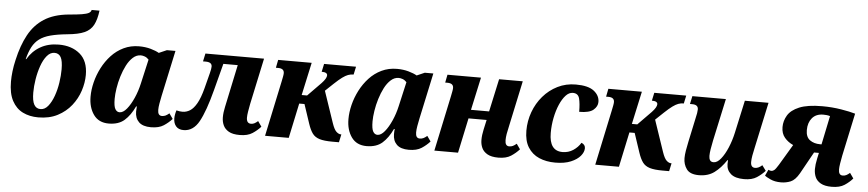

<svg xmlns="http://www.w3.org/2000/svg" viewBox="-44 -1050 6059 1341"><g transform="rotate(5 2985.0 -380.0)"><path d="M246 10Q185 10 137.5 -13.5Q90 -37 62.5 -88.5Q35 -140 35 -223Q35 -256 39.5 -295Q44 -334 54 -376Q77 -479 117.5 -553.5Q158 -628 225 -671Q292 -714 394 -724Q455 -729 488 -734.5Q521 -740 535.5 -748Q550 -756 553 -770H608Q600 -707 580 -669Q560 -631 517.5 -612Q475 -593 398 -586Q328 -579 281 -566.5Q234 -554 204 -531.5Q174 -509 155.5 -474Q137 -439 124 -388H128Q161 -445 216.5 -477Q272 -509 346 -509Q437 -509 494.5 -460.5Q552 -412 552 -314Q552 -260 533.5 -203Q515 -146 477 -98Q439 -50 381.5 -20Q324 10 246 10ZM257 -49Q287 -49 310 -77.5Q333 -106 349 -150.5Q365 -195 372.5 -245Q380 -295 380 -338Q380 -398 365.5 -423.5Q351 -449 321 -449Q291 -449 267.5 -420.5Q244 -392 228.5 -347.5Q213 -303 205 -253.5Q197 -204 197 -160Q197 -102 212 -75.5Q227 -49 257 -49Z M740 10Q670 10 634 -40.5Q598 -91 598 -167Q598 -215 611 -267.5Q624 -320 649.5 -369.5Q675 -419 712 -459Q749 -499 798 -522.5Q847 -546 906 -546Q950 -546 987 -535.5Q1024 -525 1046 -512L1101 -536H1161L1092 -215Q1086 -186 1081.5 -160.5Q1077 -135 1077 -115Q1077 -75 1106 -75Q1120 -75 1131.5 -80.5Q1143 -86 1157 -98L1183 -61Q1159 -34 1125.5 -12Q1092 10 1036 10Q979 10 951.5 -17Q924 -44 924 -90Q924 -109 926 -126H921Q891 -62 850 -26Q809 10 740 10ZM809 -75Q834 -75 859.5 -106Q885 -137 906.5 -185.5Q928 -234 940 -288L979 -459Q966 -473 951 -478.5Q936 -484 923 -484Q893 -484 868 -461.5Q843 -439 824.5 -403Q806 -367 793 -324.5Q780 -282 773.5 -240Q767 -198 767 -166Q767 -114 778.5 -94.5Q790 -75 809 -75Z M1265 10Q1230 10 1212 -11Q1194 -32 1194 -66Q1194 -92 1204 -123Q1226 -117 1246 -117Q1274 -117 1299 -132.5Q1324 -148 1346 -186.5Q1368 -225 1386 -294L1414 -403Q1422 -434 1422 -449Q1422 -480 1378 -480H1359L1371 -536H1782L1713 -213Q1707 -182 1703 -157.5Q1699 -133 1699 -116Q1699 -75 1731 -75Q1743 -75 1754 -80.5Q1765 -86 1779 -98L1805 -61Q1781 -34 1747.5 -12Q1714 10 1659 10Q1609 10 1581.5 -6Q1554 -22 1542.5 -47.5Q1531 -73 1531 -103Q1531 -137 1540 -177L1603 -475H1502L1453 -287Q1414 -137 1373.5 -63.5Q1333 10 1265 10Z M1836 0 1918 -387Q1922 -407 1925 -422Q1928 -437 1928 -447Q1928 -480 1886 -480H1870L1881 -536H2116L2066 -306H2104L2198 -402Q2231 -437 2231 -458Q2231 -480 2191 -480L2203 -536H2427L2415 -480Q2394 -480 2376.5 -473.5Q2359 -467 2337 -451Q2315 -435 2282 -404L2225 -350L2300 -129Q2315 -85 2331 -70.5Q2347 -56 2362 -56H2366L2354 0H2307Q2250 0 2217.5 -10Q2185 -20 2167.5 -44Q2150 -68 2136 -110L2091 -245H2054L2002 0Z M2548 10Q2478 10 2442 -40.5Q2406 -91 2406 -167Q2406 -215 2419 -267.5Q2432 -320 2457.5 -369.5Q2483 -419 2520 -459Q2557 -499 2606 -522.5Q2655 -546 2714 -546Q2758 -546 2795 -535.5Q2832 -525 2854 -512L2909 -536H2969L2900 -215Q2894 -186 2889.5 -160.5Q2885 -135 2885 -115Q2885 -75 2914 -75Q2928 -75 2939.5 -80.5Q2951 -86 2965 -98L2991 -61Q2967 -34 2933.5 -12Q2900 10 2844 10Q2787 10 2759.5 -17Q2732 -44 2732 -90Q2732 -109 2734 -126H2729Q2699 -62 2658 -26Q2617 10 2548 10ZM2617 -75Q2642 -75 2667.5 -106Q2693 -137 2714.5 -185.5Q2736 -234 2748 -288L2787 -459Q2774 -473 2759 -478.5Q2744 -484 2731 -484Q2701 -484 2676 -461.5Q2651 -439 2632.5 -403Q2614 -367 2601 -324.5Q2588 -282 2581.5 -240Q2575 -198 2575 -166Q2575 -114 2586.5 -94.5Q2598 -75 2617 -75Z M3472 10Q3423 10 3395 -6Q3367 -22 3355.5 -47.5Q3344 -73 3344 -103Q3344 -137 3353 -177L3368 -245H3241L3189 0H3023L3105 -387Q3109 -407 3112 -422.5Q3115 -438 3115 -447Q3115 -480 3073 -480H3057L3068 -536H3303L3253 -306H3380L3430 -536H3596L3527 -213Q3520 -184 3516 -160Q3512 -136 3512 -116Q3512 -75 3541 -75Q3555 -75 3566.5 -80.5Q3578 -86 3592 -98L3618 -61Q3594 -34 3560.5 -12Q3527 10 3472 10Z M3871 10Q3807 10 3757.5 -11.5Q3708 -33 3679.5 -78.5Q3651 -124 3651 -195Q3651 -263 3674 -326Q3697 -389 3739.5 -438.5Q3782 -488 3840 -517Q3898 -546 3968 -546Q4055 -546 4095 -514.5Q4135 -483 4135 -438Q4135 -407 4106.5 -382.5Q4078 -358 4007 -358Q4007 -416 3998 -451Q3989 -486 3952 -486Q3925 -486 3902 -461Q3879 -436 3861 -394.5Q3843 -353 3832.5 -301Q3822 -249 3822 -194Q3822 -68 3915 -68Q3957 -68 3990 -90Q4023 -112 4042 -144Q4069 -133 4069 -108Q4069 -81 4046.5 -54Q4024 -27 3980 -8.5Q3936 10 3871 10Z M4151 0 4233 -387Q4237 -407 4240 -422Q4243 -437 4243 -447Q4243 -480 4201 -480H4185L4196 -536H4431L4381 -306H4419L4513 -402Q4546 -437 4546 -458Q4546 -480 4506 -480L4518 -536H4742L4730 -480Q4709 -480 4691.5 -473.5Q4674 -467 4652 -451Q4630 -435 4597 -404L4540 -350L4615 -129Q4630 -85 4646 -70.5Q4662 -56 4677 -56H4681L4669 0H4622Q4565 0 4532.5 -10Q4500 -20 4482.5 -44Q4465 -68 4451 -110L4406 -245H4369L4317 0Z M4878 10Q4816 10 4792 -23Q4768 -56 4768 -100Q4768 -123 4773 -153.5Q4778 -184 4785 -216L4821 -385Q4826 -405 4828.5 -421Q4831 -437 4831 -447Q4831 -480 4789 -480H4773L4785 -536H5020L4956 -240Q4949 -207 4944.5 -178.5Q4940 -150 4940 -131Q4940 -113 4947 -101Q4954 -89 4973 -89Q4998 -89 5023.5 -120.5Q5049 -152 5070 -202Q5091 -252 5103 -307L5153 -536H5319L5250 -215Q5243 -185 5238.5 -159Q5234 -133 5234 -114Q5234 -75 5265 -75Q5289 -75 5314 -98L5341 -61Q5317 -34 5283.5 -12Q5250 10 5195 10Q5132 10 5101.5 -16.5Q5071 -43 5071 -85Q5071 -100 5072 -112H5068Q5030 -55 4986 -22.5Q4942 10 4878 10Z M5453 10Q5410 10 5379 -4.5Q5348 -19 5339 -27L5359 -70Q5370 -64 5380 -64Q5390 -64 5400 -72Q5410 -80 5429 -111L5516 -257Q5480 -273 5455.5 -302Q5431 -331 5431 -376Q5431 -419 5454 -458Q5477 -497 5534.5 -521Q5592 -545 5695 -545Q5764 -545 5828 -534.5Q5892 -524 5928 -513L5864 -213Q5858 -183 5854 -157Q5850 -131 5850 -116Q5850 -75 5879 -75Q5893 -75 5904 -80.5Q5915 -86 5929 -98L5955 -61Q5932 -34 5898.5 -12Q5865 10 5809 10Q5760 10 5732 -6Q5704 -22 5693 -47.5Q5682 -73 5682 -103Q5682 -135 5691 -176L5700 -218H5666L5581 -65Q5553 -16 5521 -3Q5489 10 5453 10ZM5702 -279H5713L5755 -481Q5741 -485 5729 -486Q5717 -487 5707 -487Q5657 -487 5629.5 -454.5Q5602 -422 5602 -370Q5602 -321 5631 -300Q5660 -279 5702 -279Z"/></g></svg>

Font: Noto Serif SemiCondensed ExtraBold
Style: Italic
Weight: 800
Width: 4
Italic angle: -12°
Designer: Monotype Design Team
Foundry: Monotype Imaging Inc.
Version: Version 2.014; ttfautohint (v1.8.4.7-5d5b)